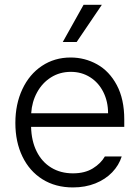

<svg xmlns="http://www.w3.org/2000/svg" viewBox="-20 -781 589 811"><path d="M44.9 -261.7Q44.9 -341.3 74.5 -404.3Q104 -467.3 157.2 -502.7Q210.4 -538.1 278.3 -538.1Q338.4 -538.1 390.1 -509.3Q441.9 -480.5 473.4 -421.4Q504.9 -362.3 504.9 -276.4V-245.1H111.3Q112.8 -185.5 134.8 -141.4Q156.7 -97.2 196.3 -73Q235.8 -48.8 288.1 -48.8Q338.4 -48.8 372.3 -69.8Q406.2 -90.8 422.9 -120.1H494.1Q482.4 -83 453.9 -53.2Q425.3 -23.4 382.8 -6.3Q340.3 10.7 288.1 10.7Q214.4 10.7 159.4 -23.7Q104.5 -58.1 74.7 -119.9Q44.9 -181.6 44.9 -261.7ZM436.5 -302.7Q436.5 -352.1 416.5 -392.1Q396.5 -432.1 360.6 -454.8Q324.7 -477.5 279.3 -477.5Q232.4 -477.5 195.3 -454.1Q158.2 -430.7 136.5 -390.6Q114.7 -350.6 111.8 -302.7ZM333 -760.7H410.2L303.7 -603.5H245.1Z"/></svg>

Font: Pretendard Std Light
Style: Regular
Weight: 300
Designer: Base glyphs from Inter by Rasmus Andersson; Hangeul glyphs from Noto Sans CJK(Source Han Sans) by Jang Soo-young and Kan
Foundry: Kil Hyung-jin
Version: Version 1.309